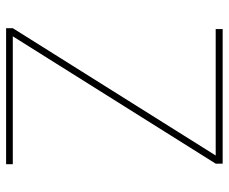

<svg xmlns="http://www.w3.org/2000/svg" viewBox="-82 -686 768 645"><g transform="rotate(90 302.5 -364.0)"><path d="M75.2 0V-22.5L502.9 -704.1H78.1V-727.5H530.3V-704.1L102.5 -22.5H532.2V0Z"/></g></svg>

Font: Inter Tight Thin
Style: Regular
Weight: 250
Designer: Rasmus Andersson
Foundry: rsms
Version: Version 3.004